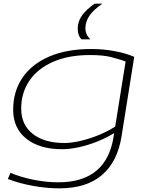

<svg xmlns="http://www.w3.org/2000/svg" viewBox="-20 -810 836 1050"><path d="M23 169 37 135Q93 159 163.5 173Q234 187 299 187Q565 187 602 -68L604 -82Q562 -56 512 -36Q462 -16 412 -5Q362 6 319 6Q196 6 124 -51.5Q52 -109 52 -209Q52 -310 102.5 -384.5Q153 -459 248.5 -500.5Q344 -542 480 -542Q544 -542 606.5 -530.5Q669 -519 714 -499L645 -66Q623 74 538 147Q453 220 305 220Q235 220 160.5 206.5Q86 193 23 169ZM667 -474Q633 -486 589 -497.5Q545 -509 472 -509Q355 -509 270.5 -472Q186 -435 141 -369Q96 -303 96 -215Q96 -128 159 -78Q222 -28 333 -28Q372 -28 422.5 -40Q473 -52 522.5 -72.5Q572 -93 610 -118ZM474 -595H426Q405 -615 405 -653Q405 -691 427 -723.5Q449 -756 498 -790H540Q492 -757 469.5 -724.5Q447 -692 447 -655Q447 -621 474 -595Z"/></svg>

Font: Georama ExtraExtended ExtraLight
Style: Italic
Weight: 200
Width: 8
Italic angle: -9°
Designer: Jean-Baptiste Levee
Foundry: Production Type
Version: Version 1.000